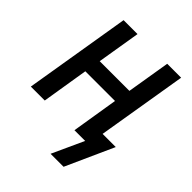

<svg xmlns="http://www.w3.org/2000/svg" viewBox="-194 -626 887 887"><g transform="rotate(45 250.0 -182.5)"><path d="M290 155 361 0H291L328 -228H134L97 0H6L92 -520H183L148 -308H342L377 -520H468L395 -80H481L375 155Z"/></g></svg>

Font: Iosevka Term Curly Md Obl
Style: Regular
Weight: 500
Italic angle: -9°
Designer: Belleve Invis
Foundry: Belleve Invis
Version: Version 32.3.0